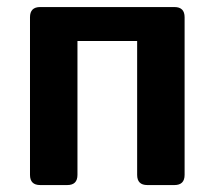

<svg xmlns="http://www.w3.org/2000/svg" viewBox="-20 -533 618 553"><path d="M95.7 0Q66.4 0 66.4 -29.3V-483.4Q66.4 -512.7 95.7 -512.7H482.4Q511.7 -512.7 511.7 -483.4V-29.3Q511.7 0 482.4 0H404.3Q375 0 375 -29.3V-415H203.1V-29.3Q203.1 0 173.8 0Z"/></svg>

Font: Istok
Style: Bold
Weight: 700
Designer: Andrey V. Panov
Foundry: Andrey V. Panov
Version: Version 1.0.1